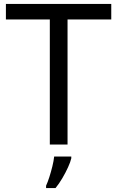

<svg xmlns="http://www.w3.org/2000/svg" viewBox="-20 -734 596 975"><path d="M323 0H233V-635H10V-714H545V-635H323ZM342 70Q338 88 325.5 115.5Q313 143 296.5 171Q280 199 262 221H214V209Q222 192 230.5 165.5Q239 139 246 110.5Q253 82 255 61H342Z"/></svg>

Font: Noto Sans Adlam Unjoined
Style: Regular
Weight: 400
Designer: Mark Jamra, Neil Patel
Foundry: JamraPatel LLC
Version: Version 3.001